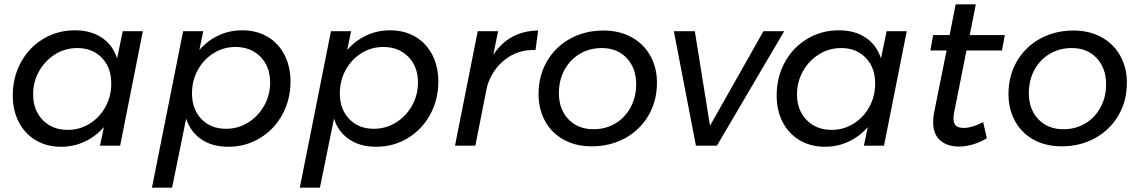

<svg xmlns="http://www.w3.org/2000/svg" viewBox="-20 -673 5266 887"><path d="M39 -232Q39 -316 76.5 -385Q114 -454 180 -493.5Q246 -533 326 -533Q400 -533 450.5 -499Q501 -465 521 -403L547 -529H640L535 0H442L460 -86Q423 -43 372 -19Q321 5 262 5Q196 5 145.5 -25Q95 -55 67 -108.5Q39 -162 39 -232ZM494 -287Q494 -361 450.5 -406Q407 -451 337 -451Q281 -451 234.5 -422Q188 -393 160.5 -344Q133 -295 133 -237Q133 -164 177.5 -118.5Q222 -73 293 -73Q348 -73 394 -101.5Q440 -130 467 -179Q494 -228 494 -287Z M1322 -296Q1322 -213 1284.5 -144Q1247 -75 1181 -35Q1115 5 1035 5Q961 5 910.5 -29Q860 -63 840 -125L775 194H682L826 -529H919L901 -442Q938 -485 989 -509Q1040 -533 1099 -533Q1165 -533 1215.5 -503.5Q1266 -474 1294 -420Q1322 -366 1322 -296ZM867 -242Q867 -168 910.5 -123Q954 -78 1024 -78Q1080 -78 1126.5 -107Q1173 -136 1200.5 -185Q1228 -234 1228 -292Q1228 -365 1183.5 -410.5Q1139 -456 1068 -456Q1013 -456 967 -427.5Q921 -399 894 -350Q867 -301 867 -242Z M2005 -296Q2005 -213 1967.5 -144Q1930 -75 1864 -35Q1798 5 1718 5Q1644 5 1593.5 -29Q1543 -63 1523 -125L1458 194H1365L1509 -529H1602L1584 -442Q1621 -485 1672 -509Q1723 -533 1782 -533Q1848 -533 1898.5 -503.5Q1949 -474 1977 -420Q2005 -366 2005 -296ZM1550 -242Q1550 -168 1593.5 -123Q1637 -78 1707 -78Q1763 -78 1809.5 -107Q1856 -136 1883.5 -185Q1911 -234 1911 -292Q1911 -365 1866.5 -410.5Q1822 -456 1751 -456Q1696 -456 1650 -427.5Q1604 -399 1577 -350Q1550 -301 1550 -242Z M2466 -532 2454 -442Q2374 -445 2313.5 -398Q2253 -351 2230 -273L2176 0H2082L2187 -529H2281L2259 -420Q2332 -530 2466 -532Z M3015 -291Q3015 -206 2975.5 -139Q2936 -72 2867.5 -34.5Q2799 3 2714 3Q2640 3 2584.5 -27.5Q2529 -58 2498.5 -113Q2468 -168 2468 -239Q2468 -323 2507 -390Q2546 -457 2614.5 -494.5Q2683 -532 2768 -532Q2841 -532 2897 -501.5Q2953 -471 2984 -416Q3015 -361 3015 -291ZM2562 -243Q2562 -168 2606 -122Q2650 -76 2722 -76Q2778 -76 2822.5 -102.5Q2867 -129 2893 -176.5Q2919 -224 2919 -284Q2919 -358 2875.5 -404.5Q2832 -451 2760 -451Q2704 -451 2659 -424.5Q2614 -398 2588 -350.5Q2562 -303 2562 -243Z M3603 -529 3292 0H3195L3093 -529H3190L3260 -92L3507 -529Z M3568 -232Q3568 -316 3605.5 -385Q3643 -454 3709 -493.5Q3775 -533 3855 -533Q3929 -533 3979.5 -499Q4030 -465 4050 -403L4076 -529H4169L4064 0H3971L3989 -86Q3952 -43 3901 -19Q3850 5 3791 5Q3725 5 3674.5 -25Q3624 -55 3596 -108.5Q3568 -162 3568 -232ZM4023 -287Q4023 -361 3979.5 -406Q3936 -451 3866 -451Q3810 -451 3763.5 -422Q3717 -393 3689.5 -344Q3662 -295 3662 -237Q3662 -164 3706.5 -118.5Q3751 -73 3822 -73Q3877 -73 3923 -101.5Q3969 -130 3996 -179Q4023 -228 4023 -287Z M4389 -159Q4385 -142 4385 -126Q4385 -102 4396.5 -92Q4408 -82 4432 -82Q4471 -82 4522 -109L4539 -34Q4473 4 4410 4Q4356 4 4323.5 -24.5Q4291 -53 4291 -108Q4291 -131 4295 -151L4353 -440H4278L4291 -511H4367L4395 -653H4488L4460 -511H4622L4609 -440H4445Z M5186 -291Q5186 -206 5146.5 -139Q5107 -72 5038.5 -34.5Q4970 3 4885 3Q4811 3 4755.5 -27.5Q4700 -58 4669.5 -113Q4639 -168 4639 -239Q4639 -323 4678 -390Q4717 -457 4785.5 -494.5Q4854 -532 4939 -532Q5012 -532 5068 -501.5Q5124 -471 5155 -416Q5186 -361 5186 -291ZM4733 -243Q4733 -168 4777 -122Q4821 -76 4893 -76Q4949 -76 4993.5 -102.5Q5038 -129 5064 -176.5Q5090 -224 5090 -284Q5090 -358 5046.5 -404.5Q5003 -451 4931 -451Q4875 -451 4830 -424.5Q4785 -398 4759 -350.5Q4733 -303 4733 -243Z"/></svg>

Font: TypoPRO Montserrat
Style: Italic
Weight: 400
Italic angle: -11.3°
Designer: Julieta Ulanovsky
Foundry: Julieta Ulanovsky
Version: Version 6.001